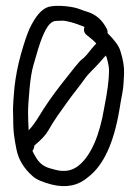

<svg xmlns="http://www.w3.org/2000/svg" viewBox="-20 -631 464 650"><path d="M266 -540C262 -529 265 -519 274 -512L296 -494L306 -484C302 -479 297 -474 291 -467C285 -460 280 -453 274 -446C268 -439 262 -433 255 -428C248 -423 227 -396 190 -349C153 -302 129 -265 115 -242C101 -219 89 -202 77 -190C76 -210 75 -230 75 -250C75 -270 77 -297 80 -330C83 -363 87 -389 93 -410C99 -431 105 -450 110 -468C127 -522 143 -551 160 -558C164 -560 174 -561 190 -561C206 -561 231 -554 266 -540ZM344 -519C345 -526 343 -531 340 -536C326 -563 305 -582 276 -591C269 -593 260 -596 250 -600C240 -604 223 -608 202 -610C181 -612 162 -612 145 -608C121 -601 100 -576 80 -534C72 -516 62 -487 51 -448C40 -409 33 -371 29 -336C26 -301 24 -277 24 -263C24 -249 25 -231 25 -209C25 -187 29 -158 36 -124C43 -90 61 -61 90 -35C103 -23 125 -14 156 -6C205 6 246 -3 279 -32C330 -71 365 -146 384 -258C387 -276 390 -295 394 -315C398 -335 399 -358 400 -381C401 -404 397 -430 387 -460C382 -476 368 -495 344 -519ZM338 -443 341 -437C347 -415 350 -399 349 -388C349 -363 344 -322 333 -267C317 -171 288 -105 247 -71C225 -53 199 -48 168 -56C153 -60 141 -63 134 -67C121 -73 111 -83 103 -96C95 -109 91 -117 90 -120C93 -125 95 -129 96 -134V-138C119 -157 135 -174 144 -190C153 -206 163 -222 174 -238C185 -254 196 -269 206 -283C216 -297 227 -312 239 -327C251 -342 260 -355 269 -367C278 -379 286 -387 292 -393C298 -399 306 -407 316 -418C326 -429 333 -438 338 -443Z"/></svg>

Font: AppleStorm
Style: Rg
Weight: 400
Foundry: Cannot Into Space Fonts
Version: Version 1.01